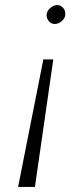

<svg xmlns="http://www.w3.org/2000/svg" viewBox="-20 -488 331 753"><path d="M236 -430C236 -431 236 -432 236 -433C236 -451 225 -467 205 -468C204 -468 204 -468 203 -468C186 -468 164 -450 163 -431C163 -430 163 -429 163 -428C163 -412 175 -394 194 -394C195 -394 195 -394 196 -394C213 -394 235 -411 236 -430ZM117 245 189 -255H150L51 245Z"/></svg>

Font: Jost Light
Style: Italic
Weight: 300
Italic angle: -5°
Version: Version 3.710